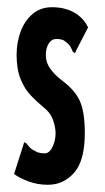

<svg xmlns="http://www.w3.org/2000/svg" viewBox="-20 -502 290 532"><path d="M113 10Q84 10 58.5 0.5Q33 -9 19 -20L44 -98L47 -108L53 -105Q58 -98 63.5 -92.5Q69 -87 84 -80Q93 -77 103 -77Q117 -77 125.5 -95Q134 -113 134 -133Q134 -149 127 -169.5Q120 -190 98 -207Q81 -221 64.5 -238.5Q48 -256 37 -283Q26 -310 26 -350Q26 -384 37 -414Q48 -444 70 -463Q92 -482 124 -482Q160 -482 186 -467Q212 -452 224 -426L192 -364L188 -355L182 -358Q179 -366 175 -373Q171 -380 157 -390Q149 -394 136 -394Q123 -394 115 -381.5Q107 -369 107 -349Q107 -329 119 -312Q131 -295 153 -278Q188 -252 201.5 -221.5Q215 -191 215 -133Q215 -57 185.5 -23.5Q156 10 113 10Z"/></svg>

Font: Inconsolata UltraCondensed Black
Style: Regular
Weight: 900
Width: 1
Monospace: yes
Designer: Raph Levien, Cyreal, Brenton Simpson
Foundry: Raph Levien, Cyreal, Google
Version: Version 3.001; ttfautohint (v1.8.2.53-6de2)